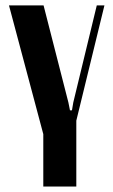

<svg xmlns="http://www.w3.org/2000/svg" viewBox="-20 -515 419 710"><path d="M366.2 -495.1 262.2 -68.8V174.8H140.1V-19L13.2 -495.1H141.1L232.9 -136.2L238.8 -106.9H246.1L251 -136.2L337.9 -495.1Z"/></svg>

Font: Moniqa Black Heading
Style: Regular
Weight: 900
Designer: Rajesh Rajput
Foundry: Rajesh Rajput
Version: Version 1.000